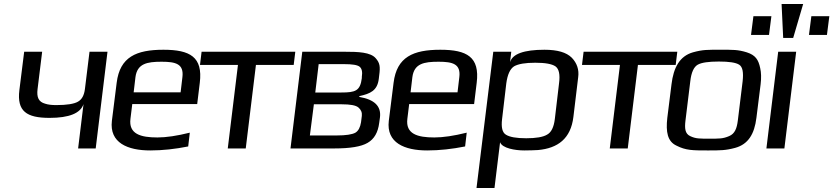

<svg xmlns="http://www.w3.org/2000/svg" viewBox="-20 -743 4171 961"><path d="M228 -153C326 -153 383 -176 398 -222L371 0H459L518 -484H428L405 -297C401 -266 390 -245 370 -234C351 -223 315 -217 262 -217C239 -217 221 -219 206 -224C173 -233 163 -256 168 -297L191 -484H101L77 -292C64 -186 113 -153 228 -153Z M798 -494C662 -494 580 -458 564 -329L540 -138C527 -28 619 10 732 10C794 10 857 3 922 -10L930 -79C866 -63 812 -55 768 -55C684 -55 623 -72 633 -149L642 -222H967L980 -329C996 -458 931 -494 798 -494ZM789 -434C860 -434 901 -423 893 -357L884 -281H649L658 -357C667 -425 716 -434 789 -434Z M1450 -418 1458 -484H989L981 -418H1171L1120 0H1210L1261 -418Z M1876 -349 1878 -366C1884 -410 1881 -428 1861 -451C1835 -482 1773 -484 1705 -484H1493L1434 0H1653C1732 0 1788 -9 1820 -28C1853 -47 1872 -80 1878 -128L1882 -157C1888 -212 1854 -245 1778 -258L1779 -262C1833 -274 1869 -289 1876 -349ZM1688 -280H1558L1575 -422H1702C1743 -422 1769 -418 1780 -409C1791 -400 1795 -383 1791 -358V-352C1783 -288 1759 -280 1688 -280ZM1787 -131C1783 -106 1774 -88 1759 -79C1743 -70 1712 -65 1665 -65H1531L1551 -221H1690C1733 -221 1761 -216 1774 -205C1787 -194 1793 -180 1791 -163Z M2184 -494C2048 -494 1966 -458 1950 -329L1926 -138C1913 -28 2005 10 2118 10C2180 10 2243 3 2308 -10L2316 -79C2252 -63 2198 -55 2154 -55C2070 -55 2009 -72 2019 -149L2028 -222H2353L2366 -329C2382 -458 2317 -494 2184 -494ZM2175 -434C2246 -434 2287 -423 2279 -357L2270 -281H2035L2044 -357C2053 -425 2102 -434 2175 -434Z M2604 10C2631 10 2654 9 2673 8C2772 -1 2837 -49 2850 -158L2874 -357C2879 -394 2868 -427 2842 -454C2815 -481 2770 -494 2705 -494C2602 -494 2545 -473 2533 -432L2539 -484H2449L2365 198H2455L2483 -31C2494 -1 2558 10 2604 10ZM2757 -147C2752 -106 2739 -80 2718 -69C2698 -57 2663 -51 2614 -51C2564 -51 2531 -57 2512 -69C2494 -80 2488 -106 2493 -147L2514 -325C2520 -370 2533 -398 2553 -411C2574 -423 2609 -429 2659 -429C2709 -429 2742 -423 2760 -411C2778 -398 2784 -370 2778 -325Z M3362 -418 3370 -484H2901L2893 -418H3083L3032 0H3122L3173 -418Z M3787 -321C3791 -353 3790 -380 3785 -402C3776 -445 3761 -467 3718 -481C3673 -495 3648 -494 3585 -494C3522 -494 3498 -495 3448 -481C3382 -462 3351 -405 3341 -321L3320 -153C3312 -82 3321 -35 3366 -14C3413 10 3447 10 3523 10C3585 10 3612 10 3660 -3C3725 -21 3756 -72 3766 -153ZM3673 -140C3668 -100 3658 -74 3630 -62C3598 -48 3578 -49 3531 -49C3483 -49 3463 -48 3434 -62C3409 -74 3406 -100 3411 -140L3435 -336C3440 -381 3453 -408 3472 -419C3491 -430 3527 -435 3578 -435C3629 -435 3663 -430 3680 -419C3697 -408 3702 -381 3697 -336Z M3829 -568 3841 -662H3751L3739 -568ZM4119 -568 4131 -662H4041L4029 -568ZM3950 -553 4000 -723H3892L3900 -553ZM3906 0 3965 -484H3875L3816 0Z"/></svg>

Font: Gamestation Display
Style: Italic
Weight: 400
Designer: Jonas Hecksher
Foundry: Jonas Hecksher, Playtypeª, e-types AS
Version: Version 1.003